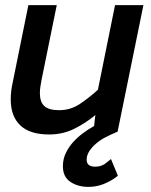

<svg xmlns="http://www.w3.org/2000/svg" viewBox="-20 -514 590 751"><path d="M353 -64Q316 -33 271 -10.5Q226 12 172 12Q97 12 59.5 -23.5Q22 -59 22 -125Q22 -158 30 -193L91 -494H202L142 -199Q140 -187 138 -175Q136 -163 136 -150Q136 -115 153.5 -99Q171 -83 211 -83Q256 -83 292.5 -107.5Q329 -132 363 -163L430 -494H541L440 1L433 4Q414 12 393.5 22.5Q373 33 356.5 47Q340 61 329.5 77Q319 93 319 111Q319 138 353 138Q379 138 398 121L414 108L441 173L434 179Q411 196 383.5 206.5Q356 217 326 217Q285 217 255.5 197.5Q226 178 226 136Q226 109 237 85.5Q248 62 265.5 42.5Q283 23 304.5 7Q326 -9 348 -21Z"/></svg>

Font: Codetta
Style: Bold Italic
Weight: 700
Italic angle: -11°
Designer: Ulrich Proeller
Foundry: PROSA GmbH
Version: Version 2.00;September 29, 2018;FontCreator 11.5.0.2427 64-b